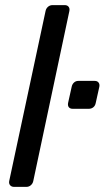

<svg xmlns="http://www.w3.org/2000/svg" viewBox="-20 -730 409 750"><path d="M35 0Q25 0 19.5 -6.5Q14 -13 16 -23L158 -687Q160 -697 167.5 -703.5Q175 -710 185 -710H233Q243 -710 248 -703.5Q253 -697 251 -687L110 -23Q108 -13 100.5 -6.5Q93 0 83 0ZM264 -305Q254 -305 249 -311Q244 -317 246 -328L260 -391Q262 -401 269 -407.5Q276 -414 286 -414H350Q360 -414 365 -407.5Q370 -401 368 -391L354 -328Q352 -317 344.5 -311Q337 -305 327 -305Z"/></svg>

Font: Rubik
Style: Italic
Weight: 400
Italic angle: -12°
Designer: Hubert and Fischer
Foundry: Hubert and Fischer
Version: Version 2.300;gftools[0.9.30]